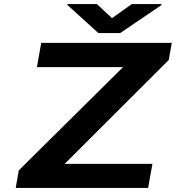

<svg xmlns="http://www.w3.org/2000/svg" viewBox="-20 -921 862 941"><path d="M297 -118 807 -627 822 -711H182L161 -592H583L72 -86L57 0H706L727 -118ZM529 -832 455 -901H311L310 -897L462 -759H569L771 -896V-901H626Z"/></svg>

Font: Asimov
Style: XWidIt
Weight: 500
Designer: Google
Version: Version 2.000980; 2014